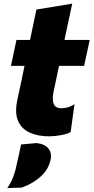

<svg xmlns="http://www.w3.org/2000/svg" viewBox="-20 -714 500 1026"><path d="M244 14.5Q182 14.5 138.5 -5.5Q95 -25.5 76.5 -68Q66 -92 66 -124.5Q66 -148.5 72 -177.5Q80.5 -217.5 89.5 -258.5Q98 -299.5 111 -362H38.5L68 -500.5H140.5Q149.5 -545 158 -584Q166 -622.5 174.5 -663L366 -694.5Q355 -644.5 345.5 -599.5Q336 -554 324.5 -500.5H459.5L429.5 -362H295.5L266 -222.5Q262 -203 262 -188Q262 -170.5 267 -158.5Q276.5 -135.5 308 -135.5Q322.5 -135.5 340.5 -140Q358.5 -144.5 378 -157.5L357.5 -8.5Q340.5 2 306 8.2Q271.5 14.5 244 14.5ZM19 291Q41 259 52.5 226.5Q64 194 71 157.5Q76.5 133 82 108Q87 83 92.5 58L175.5 50.5Q219.5 55.5 238.5 79.5Q252.5 97 252.5 120Q252.5 128.5 250.5 138Q240.5 189 199.8 227.2Q159 265.5 96.5 288.5Z"/></svg>

Font: Heraclito ExtraBold
Style: Italic
Weight: 800
Italic angle: -12°
Designer: Kostas Bartsokas (font) & Cristiano Sobral (main changes)
Foundry: Kostas Bartsokas (font) & Cristiano Sobral (main changes)
Version: Version 1.00;July 8, 2020;FontCreator 13.0.0.2655 64-bit